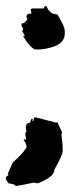

<svg xmlns="http://www.w3.org/2000/svg" viewBox="-44 -507 270 647"><path d="M112.8 -486.8Q122.1 -458.5 149.4 -458.5Q174.3 -418.5 174.3 -402.3V-394Q174.3 -348.1 90.3 -340.3H73.2Q52.7 -351.6 33.7 -385.7H39.6L31.2 -402.3Q33.7 -407.2 33.7 -413.6Q28.3 -413.6 28.3 -427.7Q40 -427.7 47.9 -441.9V-444.8L44.9 -450.2Q44.9 -461.4 62 -461.4L59.1 -475.6L64.9 -478.5H104Q104 -486.8 112.8 -486.8ZM73.7 -111.8Q77.1 -111.8 146.5 -93.3Q146.5 -95.7 148.9 -95.7Q165 -63.5 165 -60.5Q165 -58.1 163.1 -53.2Q167.5 -22 167.5 0.5Q167.5 14.6 139.6 64Q139.6 89.4 83 110.8L71.3 108.4H69.3Q38.6 115.2 8.3 120.1Q8.3 113.8 -15.1 110.8L-24.4 96.7V91.8Q-24.4 88.4 -15.1 82.5L-17.6 78.1L-1 40.5Q34.2 9.8 45.9 -11.2Q45.4 -21.5 36.1 -34.7V-37.1H43.5V-41.5L41 -55.7Q43 -64.9 45.9 -64.9L43.5 -69.8V-79.1Q43.5 -93.3 57.6 -93.3Q60.5 -107.4 64.5 -107.4L66.9 -102.5Q64.5 -102.5 64.5 -100.1H69.3Q69.3 -111.8 73.7 -111.8Z"/></svg>

Font: Mister Brush
Style: Regular
Weight: 400
Designer: GGBotNet
Foundry: GGBotNet
Version: 1.00